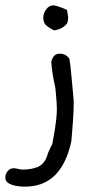

<svg xmlns="http://www.w3.org/2000/svg" viewBox="-90 -494 386 719"><path d="M161 -406Q146 -386 113 -380Q101 -385 86.5 -396Q72 -407 72 -427Q72 -444 83 -459Q94 -474 110 -474Q114 -474 122.5 -471.5Q131 -469 139 -466Q147 -463 153.5 -460Q160 -457 161 -457L165 -430V-424Q165 -414 161 -406ZM186 -116V-105Q186 -63 177 36Q140 205 4 205Q-7 205 -20 203.5Q-33 202 -44 198.5Q-55 195 -62.5 188.5Q-70 182 -70 171Q-70 157 -61 146.5Q-52 136 -39 136Q-31 136 -22.5 138.5Q-14 141 -3 141Q26 141 50.5 131.5Q75 122 86 91Q91 75 96.5 63.5Q102 52 106 45Q112 13 115.5 -9Q119 -31 120.5 -46Q122 -61 122.5 -70Q123 -79 123 -85Q123 -96 122 -110Q121 -124 120 -136.5Q119 -149 118 -157.5Q117 -166 117 -166Q105 -218 102 -262Q109 -293 133 -293Q157 -293 170 -274Q174 -249 177.5 -210Q181 -171 186 -116Z"/></svg>

Font: Gaegu
Style: Accents-Regular
Weight: 400
Designer: JIKJI
Foundry: JIKJI
Version: Version 1.00